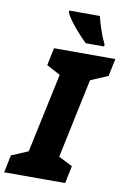

<svg xmlns="http://www.w3.org/2000/svg" viewBox="-132 -990 691 1048"><g transform="rotate(10 213.0 -465.5)"><path d="M-32 0 -12 -97 80 -136 174 -576 98 -617 118 -714H458L438 -617L342 -576L249 -136L326 -97L306 0ZM284 -771Q263 -791 239.5 -817Q216 -843 195.5 -870Q175 -897 164 -921V-931H334Q342 -898 355 -859Q368 -820 386 -783V-771Z"/></g></svg>

Font: Noto Sans ExtraBold
Style: Italic
Weight: 800
Italic angle: -12°
Designer: Monotype Design Team
Foundry: Monotype Imaging Inc.
Version: Version 2.013; ttfautohint (v1.8.4.7-5d5b)